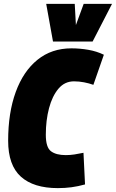

<svg xmlns="http://www.w3.org/2000/svg" viewBox="-20 -959 597 989"><path d="M278 10Q153 10 87.5 -49Q22 -108 22 -234Q22 -378 61 -485Q100 -592 173 -651Q246 -710 348 -710Q391 -710 434.5 -702.5Q478 -695 515 -677L461 -522Q439 -530 413 -535Q387 -540 361 -540Q313 -540 281 -502Q249 -464 232.5 -401.5Q216 -339 216 -265Q216 -200 242.5 -180Q269 -160 319 -160Q341 -160 364 -163.5Q387 -167 410 -172L418 -9Q382 1 348.5 5.5Q315 10 278 10ZM557 -939 457 -745H253L218 -939H365L371 -830L411 -939Z"/></svg>

Font: Georama SemiCondensed Black
Style: Italic
Weight: 900
Width: 4
Italic angle: -9°
Designer: Jean-Baptiste Levee
Foundry: Production Type
Version: Version 1.000